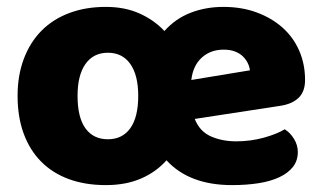

<svg xmlns="http://www.w3.org/2000/svg" viewBox="-20 -521 935 557"><path d="M287 -501Q342 -501 384.5 -482Q427 -463 457 -431Q489 -467 533 -484Q577 -501 628 -501Q681 -501 724.5 -485Q768 -469 799.5 -441Q831 -413 848 -374Q865 -335 865 -289Q865 -255 846 -237Q827 -219 793 -214L545 -176Q559 -140 591.5 -125.5Q624 -111 665 -111Q707 -111 745 -121.5Q783 -132 806 -146Q822 -136 833 -118Q844 -100 844 -80Q844 -55 830 -37Q816 -19 790.5 -7Q765 5 730 10.5Q695 16 653 16Q529 16 463 -56Q433 -22 389 -3Q345 16 287 16Q227 16 179.5 -1.5Q132 -19 99 -52.5Q66 -86 48.5 -134Q31 -182 31 -243Q31 -302 49 -350Q67 -398 100 -431.5Q133 -465 180.5 -483Q228 -501 287 -501ZM293 -368Q251 -368 228 -335.5Q205 -303 205 -243Q205 -180 228 -148.5Q251 -117 293 -117Q335 -117 358 -149Q381 -181 381 -243Q381 -303 358 -335.5Q335 -368 293 -368ZM629 -377Q591 -377 565.5 -354Q540 -331 535 -289L705 -317Q704 -327 699 -337.5Q694 -348 685 -357Q676 -366 662 -371.5Q648 -377 629 -377Z"/></svg>

Font: Baloo Chettan 2 ExtraBold
Style: Regular
Weight: 800
Designer: Maithili Shingre, Unnati Kotecha and Ek Type
Foundry: Ek Type
Version: Version 1.640;hotconv 1.0.111;makeotfexe 2.5.65597; ttfautoh